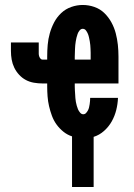

<svg xmlns="http://www.w3.org/2000/svg" viewBox="-20 -548 540 773"><path d="M270 205V1Q251 -5 235 -18Q219 -31 207.5 -47Q196 -63 189 -82Q182 -101 177.5 -120.5Q173 -140 171.5 -160Q170 -180 170 -200V-212H151Q134 -212 116.5 -215Q99 -218 84 -226Q69 -234 57 -247Q45 -260 37.5 -275.5Q30 -291 27 -308Q24 -325 24 -343V-377H136V-343Q136 -337 136 -332Q136 -327 137.5 -322Q139 -317 142.5 -312.5Q146 -308 151 -308H170V-320Q170 -344 172 -367.5Q174 -391 180.5 -414Q187 -437 198 -458Q209 -479 226.5 -495.5Q244 -512 267 -520Q290 -528 313 -528Q337 -528 360 -520Q383 -512 400 -495.5Q417 -479 428.5 -458Q440 -437 446 -414Q452 -391 454.5 -367.5Q457 -344 457 -320V-212H281V-200Q281 -192 281.5 -184.5Q282 -177 282.5 -169Q283 -161 283.5 -153Q284 -145 285.5 -137.5Q287 -130 289 -122.5Q291 -115 294 -108Q297 -101 302.5 -94.5Q308 -88 315 -88Q322 -88 326.5 -93Q331 -98 334 -103.5Q337 -109 338.5 -115.5Q340 -122 341 -128.5Q342 -135 342.5 -141.5Q343 -148 343 -154H455Q454 -129 448 -105Q442 -81 430 -59.5Q418 -38 399 -21Q380 -4 357 3V205ZM281 -308H345V-320Q345 -328 345 -335.5Q345 -343 344.5 -351Q344 -359 343.5 -366.5Q343 -374 341.5 -381.5Q340 -389 338.5 -396.5Q337 -404 334 -411.5Q331 -419 326 -425.5Q321 -432 313 -432Q306 -432 300.5 -425.5Q295 -419 292.5 -411.5Q290 -404 288 -396.5Q286 -389 285 -381.5Q284 -374 283 -366.5Q282 -359 282 -351Q282 -343 281.5 -335.5Q281 -328 281 -320Z"/></svg>

Font: Iosevka Gothic
Style: Bold
Weight: 700
Monospace: yes
Designer: Belleve Invis
Foundry: Belleve Invis
Version: Version 15.5.1; ttfautohint (v1.8.4)